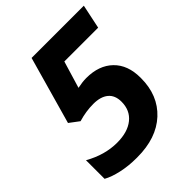

<svg xmlns="http://www.w3.org/2000/svg" viewBox="-204 -831 958 958"><g transform="rotate(-45 275.5 -352.0)"><path d="M304.2 -450.2Q393.6 -450.2 445.3 -399.9Q497.1 -349.6 497.1 -259.8Q497.1 -258.3 497.1 -256.8Q497.1 -135.3 418.7 -62.7Q340.3 9.8 204.6 9.8Q202.1 9.8 199.2 9.8Q143.1 9.8 93.8 -1.2Q44.4 -12.2 13.2 -29.8V-161.1Q98.1 -112.8 185.1 -112.8Q259.8 -112.8 302.5 -147.2Q345.2 -181.6 345.2 -242.2Q345.2 -287.6 317.1 -310.8Q289.1 -334 237.5 -334Q186 -334 131.8 -317.9L81.1 -356L182.1 -713.9H550.8L523.9 -585.9H285.2L242.2 -442.9Q277.3 -450.2 304.2 -450.2Z"/></g></svg>

Font: Open Sans Hebrew
Style: Bold Italic
Weight: 700
Italic angle: -12°
Foundry: Ascender Corporation, Yanek Iontef
Version: Version 2.001;PS 002.001;hotconv 1.0.70;makeotf.lib2.5.58329